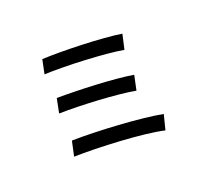

<svg xmlns="http://www.w3.org/2000/svg" viewBox="-161 -992 1322 1249"><g transform="rotate(-30 500.0 -367.0)"><path d="M286 -768 249 -675C389 -657 660 -597 779 -553L820 -651C694 -695 417 -752 286 -768ZM241 -502 204 -407C349 -385 598 -328 714 -284L753 -381C628 -426 380 -479 241 -502ZM188 -213 148 -115C309 -91 615 -23 748 34L792 -64C655 -117 357 -187 188 -213Z"/></g></svg>

Font: Noto Sans CJK KR Medium
Style: Regular
Weight: 500
Designer: Ryoko NISHIZUKA (kana & ideographs); Paul D. Hunt (Latin, Greek & Cyrillic); Wenlong ZHANG (bopomofo); Sandoll Communica
Foundry: Adobe Systems Incorporated
Version: Version 1.004;PS 1.004;hotconv 1.0.82;makeotf.lib2.5.63406